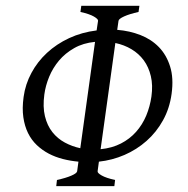

<svg xmlns="http://www.w3.org/2000/svg" viewBox="-20 -635 641 655"><path d="M131.3 -313Q125.5 -270.5 133.3 -238.5Q141.1 -206.5 158.7 -184.3Q176.3 -162.1 201.2 -148.7Q226.1 -135.3 253.9 -129.4L304.2 -492.2Q263.7 -488.3 233.2 -470.9Q202.6 -453.6 181.4 -428.5Q160.2 -403.3 147.7 -373Q135.3 -342.8 131.3 -313ZM496.6 -305.7Q502 -344.2 494.6 -375.2Q487.3 -406.2 470.5 -429.2Q453.6 -452.1 428.7 -467Q403.8 -481.9 373.5 -488.3L323.2 -126Q362.3 -129.9 392.6 -145.5Q422.9 -161.1 444.3 -185.3Q465.8 -209.5 478.8 -240.5Q491.7 -271.5 496.6 -305.7ZM171.9 0 174.3 -21Q205.1 -27.8 223.6 -35.9Q242.2 -43.9 243.2 -50.8L247.6 -83.5Q220.7 -85.9 194.8 -92.5Q168.9 -99.1 146.5 -110.8Q124 -122.6 105.7 -139.9Q87.4 -157.2 75.7 -180.9Q64 -204.6 59.6 -235.1Q55.2 -265.6 60.5 -304.2Q66.4 -347.7 87.2 -386.2Q107.9 -424.8 140.4 -454.8Q172.9 -484.9 215.8 -504.9Q258.8 -524.9 309.6 -531.2L314.5 -564Q315.4 -569.8 300.3 -578.6Q285.2 -587.4 254.4 -594.2L257.3 -615.2H455.6L452.6 -594.2Q421.9 -587.4 403.6 -579.1Q385.3 -570.8 384.3 -564L379.9 -533.2Q422.4 -529.8 459.2 -515.4Q496.1 -501 522 -474.4Q547.9 -447.8 560.3 -408.2Q572.8 -368.7 565.4 -314.9Q558.6 -265.1 536.1 -224.6Q513.7 -184.1 480 -154.3Q446.3 -124.5 404.5 -106.4Q362.8 -88.4 317.4 -83.5L313 -50.8Q312 -44.9 326.9 -36.4Q341.8 -27.8 372.6 -21L370.1 0Z"/></svg>

Font: Gentium Plus
Style: Italic
Weight: 400
Italic angle: -8°
Designer: J. Victor Gaultney, Annie Olsen, Iska Routamaa
Foundry: SIL International
Version: Version 1.510